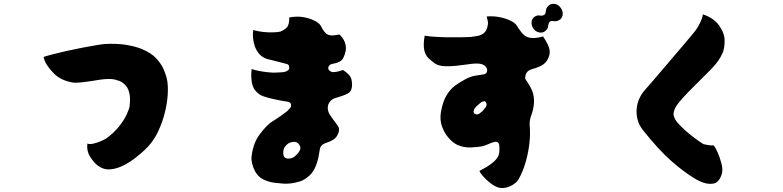

<svg xmlns="http://www.w3.org/2000/svg" viewBox="-20 -896 4040 991"><path d="M836 -508Q847 -478 846.5 -429Q846 -380 833 -323.5Q820 -267 794.5 -214Q769 -161 728 -123Q710 -106 681 -83Q652 -60 618 -42.5Q584 -25 549.5 -22Q515 -19 485 -41Q463 -58 444.5 -88Q426 -118 431 -155Q443 -150 463.5 -155Q484 -160 503 -168.5Q522 -177 528 -181Q569 -211 595 -244Q621 -277 634 -305.5Q647 -334 649 -348Q651 -363 651 -386Q651 -409 642.5 -432Q634 -455 610 -471Q599 -479 572.5 -485.5Q546 -492 491 -484Q484 -483 460.5 -479Q437 -475 410.5 -472Q384 -469 366 -469Q346 -470 316 -480.5Q286 -491 263 -512Q259 -516 246.5 -529.5Q234 -543 221.5 -562Q209 -581 205 -602Q222 -608 255 -616.5Q288 -625 328.5 -634Q369 -643 408.5 -650.5Q448 -658 478.5 -663Q509 -668 522 -669Q584 -672 631 -664.5Q678 -657 712 -643Q762 -622 787.5 -593.5Q813 -565 823.5 -540.5Q834 -516 836 -508Z M1750 -535Q1789 -510 1794 -486Q1799 -462 1796 -445Q1794 -432 1787.5 -423.5Q1781 -415 1764.5 -408Q1748 -401 1714 -391Q1692 -385 1681 -369Q1670 -353 1672 -333Q1675 -314 1683.5 -302.5Q1692 -291 1702 -276Q1713 -262 1724 -246.5Q1735 -231 1726 -208Q1718 -186 1700 -175Q1682 -164 1665 -159Q1649 -154 1640.5 -145.5Q1632 -137 1630 -121Q1621 -55 1601 -20Q1581 15 1540 36Q1532 40 1504.5 46.5Q1477 53 1445 52Q1427 51 1398 47.5Q1369 44 1341 31Q1313 18 1297 -11Q1275 -53 1278.5 -88Q1282 -123 1295 -157Q1304 -180 1320.5 -202.5Q1337 -225 1354 -242.5Q1371 -260 1381 -266Q1410 -284 1432.5 -300Q1455 -316 1462 -322Q1470 -330 1477 -338Q1484 -346 1482 -357Q1481 -368 1465 -371Q1449 -374 1434 -376Q1425 -378 1404.5 -382Q1384 -386 1362 -392Q1340 -398 1325 -405Q1312 -413 1299.5 -426.5Q1287 -440 1281 -465Q1278 -479 1277 -498Q1276 -517 1279 -540Q1291 -535 1313.5 -530.5Q1336 -526 1359 -523.5Q1382 -521 1394 -521Q1413 -522 1427 -522.5Q1441 -523 1450 -525Q1460 -528 1466.5 -533Q1473 -538 1473 -544Q1473 -549 1471.5 -556Q1470 -563 1459 -566Q1452 -568 1434.5 -572.5Q1417 -577 1397 -582Q1377 -587 1361 -591Q1336 -598 1319.5 -616Q1303 -634 1295 -658Q1288 -678 1286 -699.5Q1284 -721 1287 -741Q1311 -734 1339 -731Q1367 -728 1391.5 -729Q1416 -730 1427 -733Q1444 -739 1459 -753Q1474 -767 1473 -806Q1512 -813 1542.5 -808Q1573 -803 1594 -793.5Q1615 -784 1622 -778Q1630 -772 1635 -764Q1640 -756 1645 -746Q1652 -733 1663 -723Q1674 -713 1698 -713Q1709 -714 1717.5 -715.5Q1726 -717 1732 -718Q1758 -695 1764 -663Q1770 -635 1752 -597Q1741 -575 1704 -568Q1684 -565 1679 -557.5Q1674 -550 1674 -544Q1674 -534 1689 -526Q1695 -522 1714.5 -525Q1734 -528 1750 -535ZM1495 -84Q1501 -88 1511.5 -98Q1522 -108 1528 -121Q1534 -134 1526 -147Q1514 -167 1490 -163.5Q1466 -160 1450 -138Q1443 -128 1442 -110.5Q1441 -93 1449 -84Q1458 -76 1472.5 -77.5Q1487 -79 1495 -84Z M2818 -784Q2812 -779 2811 -771Q2810 -763 2807.5 -753.5Q2805 -744 2793 -735Q2781 -725 2763.5 -728.5Q2746 -732 2734 -747Q2723 -762 2723.5 -779.5Q2724 -797 2736 -807Q2751 -819 2765.5 -816Q2780 -813 2790 -820Q2796 -825 2796.5 -832.5Q2797 -840 2799.5 -849.5Q2802 -859 2814 -869Q2827 -879 2844.5 -875.5Q2862 -872 2873 -857Q2885 -842 2884.5 -824.5Q2884 -807 2872 -796Q2859 -787 2849 -786.5Q2839 -786 2831.5 -787.5Q2824 -789 2818 -784ZM2783 -708Q2814 -662 2817 -636Q2820 -610 2803 -583Q2790 -564 2769 -554.5Q2748 -545 2726 -539Q2701 -532 2694.5 -513.5Q2688 -495 2693 -486Q2719 -449 2728.5 -422.5Q2738 -396 2736 -363Q2733 -330 2722.5 -302Q2712 -274 2714 -248Q2718 -205 2712.5 -156.5Q2707 -108 2693.5 -60.5Q2680 -13 2658 27Q2650 42 2632 54.5Q2614 67 2593 72Q2572 77 2553 72Q2535 67 2512.5 50Q2490 33 2473.5 14Q2457 -5 2455 -14Q2471 -22 2492 -34.5Q2513 -47 2531 -63.5Q2549 -80 2555 -99Q2558 -110 2558 -129.5Q2558 -149 2554 -156Q2548 -167 2532.5 -163.5Q2517 -160 2500 -152Q2483 -144 2469 -141Q2449 -137 2412 -135Q2375 -133 2341 -148Q2319 -158 2296.5 -183Q2274 -208 2261.5 -243Q2249 -278 2256 -319Q2266 -374 2286 -406Q2306 -438 2331.5 -456Q2357 -474 2382 -487Q2408 -501 2431 -505Q2454 -509 2476 -512Q2491 -514 2494 -528Q2497 -542 2483.5 -555.5Q2470 -569 2435 -568Q2422 -568 2395 -564Q2368 -560 2335.5 -556.5Q2303 -553 2273.5 -554.5Q2244 -556 2227 -567Q2207 -581 2191 -596.5Q2175 -612 2169.5 -639Q2164 -666 2172 -712Q2194 -708 2226.5 -706Q2259 -704 2294 -703.5Q2329 -703 2359 -703.5Q2389 -704 2405 -705Q2427 -707 2447 -711Q2467 -715 2480.5 -728Q2494 -741 2498 -769Q2500 -779 2497 -790Q2494 -801 2492 -811Q2526 -814 2558.5 -807.5Q2591 -801 2615.5 -789Q2640 -777 2647 -764Q2658 -746 2672 -728.5Q2686 -711 2702 -705Q2733 -693 2783 -708ZM2470 -322Q2476 -328 2485.5 -341Q2495 -354 2490 -364Q2485 -375 2478.5 -373.5Q2472 -372 2467 -370Q2465 -369 2456 -362Q2447 -355 2438.5 -346.5Q2430 -338 2427 -331Q2423 -321 2425.5 -315Q2428 -309 2434 -307Q2445 -303 2454 -309.5Q2463 -316 2470 -322Z M3720 -684Q3720 -647 3710 -623.5Q3700 -600 3681 -574Q3671 -560 3647.5 -536Q3624 -512 3594.5 -483Q3565 -454 3536.5 -425Q3508 -396 3487 -370.5Q3466 -345 3461 -329Q3454 -310 3458 -297Q3462 -284 3466 -278Q3476 -262 3497.5 -241Q3519 -220 3544 -200Q3569 -180 3588 -167Q3607 -154 3611 -152Q3619 -150 3636 -147Q3653 -144 3663 -146Q3673 -135 3684.5 -108.5Q3696 -82 3703.5 -53Q3711 -24 3707 -4Q3706 3 3699 19Q3692 35 3677 46Q3666 54 3638 52.5Q3610 51 3570 28Q3511 -7 3445 -65Q3379 -123 3298 -225Q3278 -251 3271 -278Q3264 -305 3266 -331Q3268 -363 3281 -389.5Q3294 -416 3309 -432Q3320 -444 3342 -469.5Q3364 -495 3392 -528Q3420 -561 3449.5 -595.5Q3479 -630 3504.5 -660Q3530 -690 3547 -710.5Q3564 -731 3568 -736Q3579 -750 3592 -775.5Q3605 -801 3608 -822Q3665 -803 3693 -762.5Q3721 -722 3720 -684Z"/></svg>

Font: Potta One
Style: Regular
Weight: 400
Designer: 108,108go
Foundry: Font Zone 108
Version: Version 1.000